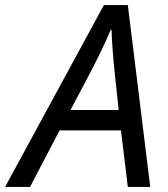

<svg xmlns="http://www.w3.org/2000/svg" viewBox="-77 -734 659 754"><path d="M-57 0 331 -714H425L513 0H425L398 -222H157L41 0ZM200 -302H389L373 -452Q369 -490 365.5 -536Q362 -582 361 -617H358Q342 -579 321 -535.5Q300 -492 277 -448Z"/></svg>

Font: Noto Sans
Style: Italic
Weight: 400
Italic angle: -12°
Designer: Monotype Design Team
Foundry: Monotype Imaging Inc.
Version: Version 2.013; ttfautohint (v1.8.4.7-5d5b)